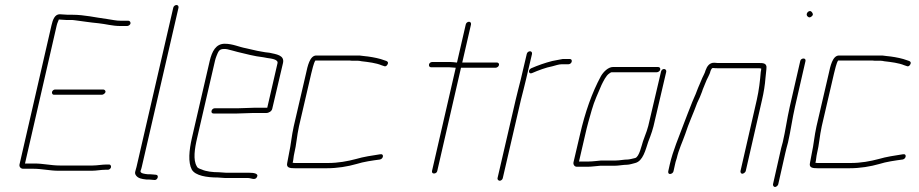

<svg xmlns="http://www.w3.org/2000/svg" viewBox="-20 -692 3677 768"><path d="M195 -313H388C393 -313 401 -319 402 -324C403 -329 398 -334 393 -334H200C195 -334 189 -329 188 -324C187 -319 190 -313 195 -313ZM494 -609H465C442 -609 431 -613 408 -616C361 -622 318 -633 269 -633H251C239 -633 230 -635 219 -635C199 -635 191 -613 186 -591L58 -34C56 -24 64 -16 75 -17H113C148 -17 179 -9 214 -9H347C366 -9 383 -13 402 -13H412C417 -13 423 -18 424 -23C425 -28 422 -34 417 -34H407C388 -34 369 -30 351 -30H219C184 -30 153 -38 118 -38H80L207 -591C209 -600 213 -607 215 -613V-614C226 -614 234 -612 246 -612H264C268 -612 273 -612 279 -611C311 -607 341 -602 374 -599C403 -596 430 -588 460 -588H489C494 -588 501 -593 502 -598C503 -603 499 -609 494 -609Z M673 -661 526 -24C522 -7 516 0 525 11C533 21 546 24 565 26C572 26 580 26 587 27L598 28C611 29 617 8 604 7L593 6C586 5 578 5 571 5C561 4 540 2 542 -8C544 -13 546 -19 547 -24L694 -661C695 -667 692 -672 686 -672C680 -672 674 -667 673 -661Z M856 -3C831 -3 804 -6 787 -14C779 -17 770 -19 767 -27C752 -52 758 -96 769 -142L840 -449C841 -454 843 -460 846 -468C853 -485 856 -496 875 -496C881 -496 885 -496 889 -495C900 -492 918 -488 931 -484C965 -476 997 -467 1033 -463L1049 -460C1063 -458 1094 -455 1090 -439L1049 -261H996C983 -261 948 -259 934 -259H839C833 -259 827 -254 826 -248C825 -242 828 -238 834 -238H929C943 -238 978 -240 991 -240H1045C1055 -240 1067 -247 1069 -257L1112 -440C1119 -472 1084 -475 1058 -481L1041 -483C1036 -484 1030 -485 1024 -486C1004 -489 984 -495 964 -499C936 -504 911 -517 879 -517C843 -517 828 -486 819 -449L748 -142C736 -90 732 -43 747 -14C761 11 808 18 851 18C861 18 870 20 880 20H972C985 20 1000 31 1008 16C1016 1 992 -1 977 -1H885C874 -1 867 -3 856 -3Z M1204 -398 1155 -187C1146 -147 1144 -114 1136 -78C1133 -65 1132 -54 1129 -41C1124 -21 1139 -19 1160 -19H1286C1330 -19 1371 -26 1406 -36C1434 -45 1470 -50 1500 -54C1514 -57 1517 -78 1501 -75C1469 -70 1434 -65 1404 -56C1370 -47 1333 -40 1291 -40H1165C1160 -40 1155 -40 1150 -41L1151 -42C1154 -54 1154 -66 1157 -78C1166 -115 1167 -146 1176 -187L1225 -398C1228 -410 1235 -441 1241 -449V-450H1378C1383 -449 1390 -449 1396 -449H1412C1417 -449 1421 -448 1426 -447C1453 -444 1485 -440 1506 -431L1515 -428C1521 -425 1526 -427 1530 -434C1534 -441 1532 -445 1526 -448L1517 -451C1499 -458 1474 -463 1452 -466L1434 -468C1427 -469 1423 -469 1418 -470H1245C1219 -470 1210 -426 1204 -398ZM1241 -449V-450Z M1843 -594 1808 -442H1805C1796 -443 1789 -444 1781 -444H1709C1703 -444 1697 -440 1696 -434C1695 -428 1698 -423 1704 -423H1776C1785 -423 1795 -421 1803 -421L1708 -8C1707 -2 1710 2 1716 2C1722 2 1728 -2 1729 -8L1824 -421H1962C1968 -421 1975 -426 1976 -432C1977 -438 1973 -442 1967 -442H1829L1864 -594C1865 -600 1862 -605 1856 -605C1850 -605 1844 -600 1843 -594Z M2267 -446C2268 -452 2265 -456 2259 -456H2231C2217 -454 2202 -450 2189 -448C2161 -441 2130 -430 2105 -419C2090 -412 2095 -393 2109 -400C2132 -410 2163 -422 2190 -427C2202 -430 2215 -435 2227 -435H2254C2260 -435 2266 -440 2267 -446ZM2087 -476 2063 -374C2057 -350 2049 -320 2043 -294L1970 21C1969 26 1974 31 1979 31C1984 31 1990 26 1991 21L2064 -294C2070 -319 2079 -351 2084 -374L2108 -476C2109 -482 2106 -487 2100 -487C2094 -487 2088 -482 2087 -476Z M2612 -424H2432C2413 -424 2394 -405 2384 -388C2348 -322 2320 -242 2300 -154L2274 -43C2272 -34 2278 -25 2287 -25H2331C2346 -25 2366 -28 2381 -29H2438C2455 -29 2472 -33 2488 -33C2497 -33 2513 -38 2521 -40C2552 -48 2562 -92 2573 -125L2581 -146C2587 -163 2589 -168 2594 -187L2645 -405C2646 -411 2642 -416 2636 -416C2630 -416 2625 -411 2624 -405L2573 -188C2568 -169 2566 -166 2560 -149L2552 -127C2546 -109 2537 -65 2521 -60L2504 -56C2499 -55 2494 -54 2491 -54C2475 -54 2459 -50 2443 -50H2385C2372 -49 2350 -46 2336 -46H2296L2321 -154C2328 -186 2338 -221 2347 -252C2357 -288 2373 -321 2386 -352C2393 -366 2404 -390 2417 -398C2421 -401 2424 -403 2427 -403H2607C2613 -403 2620 -408 2621 -414C2622 -420 2618 -424 2612 -424Z M2674 -7 2680 -34C2681 -39 2683 -48 2687 -59C2695 -94 2709 -122 2721 -156C2735 -200 2753 -237 2769 -281C2777 -298 2782 -308 2788 -325C2791 -336 2798 -350 2802 -361C2807 -376 2819 -393 2822 -408C2824 -412 2826 -420 2832 -420C2839 -419 2847 -419 2854 -419H3011C3016 -419 3020 -419 3024 -418H3025C3025 -414 3024 -409 3023 -404C3020 -368 3016 -332 3007 -292L2942 -8C2941 -3 2944 3 2949 3C2954 3 2962 -3 2963 -8L3028 -292C3035 -322 3040 -353 3042 -381C3043 -395 3046 -413 3046 -425C3044 -439 3033 -440 3016 -440H2859C2852 -440 2845 -440 2838 -441C2818 -442 2808 -427 2802 -410C2800 -401 2792 -387 2789 -380C2783 -364 2773 -344 2767 -327C2761 -310 2756 -302 2749 -284C2737 -253 2725 -224 2714 -194C2695 -142 2672 -91 2659 -34L2653 -7C2652 -1 2654 4 2660 4C2666 4 2673 -1 2674 -7Z M3181 -448 3139 -265C3128 -217 3122 -170 3111 -123C3106 -107 3103 -92 3100 -79L3072 45C3071 50 3075 56 3080 56C3085 56 3092 50 3093 45L3121 -79C3124 -93 3128 -107 3132 -122C3143 -170 3149 -217 3160 -265L3202 -448C3203 -454 3200 -458 3194 -458C3188 -458 3182 -454 3181 -448ZM3208 -629C3212 -624 3217 -619 3226 -626C3235 -633 3231 -639 3227 -644C3219 -655 3202 -640 3208 -629Z M3295 -398 3246 -187C3237 -147 3235 -114 3227 -78C3224 -65 3223 -54 3220 -41C3215 -21 3230 -19 3251 -19H3377C3421 -19 3462 -26 3497 -36C3525 -45 3561 -50 3591 -54C3605 -57 3608 -78 3592 -75C3560 -70 3525 -65 3495 -56C3461 -47 3424 -40 3382 -40H3256C3251 -40 3246 -40 3241 -41L3242 -42C3245 -54 3245 -66 3248 -78C3257 -115 3258 -146 3267 -187L3316 -398C3319 -410 3326 -441 3332 -449V-450H3469C3474 -449 3481 -449 3487 -449H3503C3508 -449 3512 -448 3517 -447C3544 -444 3576 -440 3597 -431L3606 -428C3612 -425 3617 -427 3621 -434C3625 -441 3623 -445 3617 -448L3608 -451C3590 -458 3565 -463 3543 -466L3525 -468C3518 -469 3514 -469 3509 -470H3336C3310 -470 3301 -426 3295 -398ZM3332 -449V-450Z"/></svg>

Font: Electronic
Style: ThnIt
Weight: 100
Version: Version 1.011